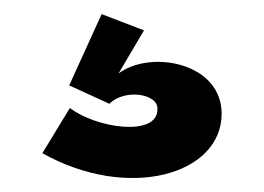

<svg xmlns="http://www.w3.org/2000/svg" viewBox="-20 -97 374 272"><path d="M40 120C161 188 294 151 294 64C294 -8 194 -27 148 7L184 -54L124 -77L78 24L135 50C157 28 205 36 203 58C203 97 117 85 79 56Z"/></svg>

Font: OSH Darker Grotesque Black
Style: Regular
Weight: 900
Designer: Gabriel Lam
Foundry: TypeRant
Version: Version 1.000;Glyphs 3.1.1 (3148)